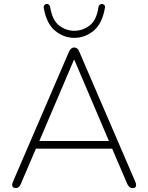

<svg xmlns="http://www.w3.org/2000/svg" viewBox="-20 -953 756 979"><path d="M62 6Q52 6 47 2Q42 -2 42 -9.5Q42 -17 46 -26L332 -690Q337 -701 344 -706Q351 -711 358 -711Q366 -711 373 -706Q380 -701 384 -690L670 -26Q674 -17 674 -9.5Q674 -2 670 2Q666 6 656 6Q646 6 639.5 0Q633 -6 629 -15L548 -204L575 -195H139L167 -204L86 -15Q82 -4 75 1Q68 6 62 6ZM357 -648 178 -228 156 -234H558L538 -228L359 -648ZM359 -760Q305 -760 261 -796Q217 -832 203 -913Q202 -922 207 -927.5Q212 -933 219 -933Q223 -933 226.5 -931Q230 -929 232.5 -925.5Q235 -922 236 -916Q247 -849 282 -822.5Q317 -796 359 -796Q401 -796 436.5 -822.5Q472 -849 482 -916Q483 -922 485.5 -925.5Q488 -929 492 -931Q496 -933 499 -933Q506 -933 511.5 -927.5Q517 -922 515 -913Q501 -832 457 -796Q413 -760 359 -760Z"/></svg>

Font: Nunito ExtraLight
Style: Regular
Weight: 200
Designer: Vernon Adams
Foundry: Vernon Adams
Version: Version 3.602